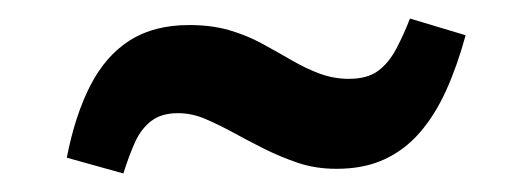

<svg xmlns="http://www.w3.org/2000/svg" viewBox="-20 -449 574 207"><path d="M343 -267Q320 -267 301 -273.5Q282 -280 265 -288.5Q248 -297 232.5 -305.5Q217 -314 202 -320.5Q187 -327 172 -327Q154 -327 143 -318.5Q132 -310 125.5 -295.5Q119 -281 113 -262L52 -279Q61 -325 77.5 -357Q94 -389 120 -405.5Q146 -422 184 -422Q208 -422 227 -416.5Q246 -411 262.5 -402Q279 -393 294.5 -384Q310 -375 325 -369.5Q340 -364 356 -364Q376 -364 387.5 -372.5Q399 -381 407 -396Q415 -411 422 -429L482 -411Q473 -378 461 -351.5Q449 -325 432.5 -306Q416 -287 394 -277Q372 -267 343 -267Z"/></svg>

Font: Roboto Serif 36pt Medium
Style: Regular
Weight: 500
Designer: Greg Gazdowicz
Foundry: Commercial Type
Version: Version 1.008